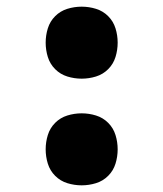

<svg xmlns="http://www.w3.org/2000/svg" viewBox="-20 -548 490 576"><path d="M225 -312Q203 -312 182 -318.5Q161 -325 145.5 -340.5Q130 -356 123.5 -377Q117 -398 117 -420Q117 -442 123.5 -463Q130 -484 145.5 -499.5Q161 -515 182 -521.5Q203 -528 225 -528Q247 -528 268 -521.5Q289 -515 304.5 -499.5Q320 -484 326.5 -463Q333 -442 333 -420Q333 -398 326.5 -377Q320 -356 304.5 -340.5Q289 -325 268 -318.5Q247 -312 225 -312ZM225 8Q203 8 182 1.5Q161 -5 145.5 -20.5Q130 -36 123.5 -57Q117 -78 117 -100Q117 -122 123.5 -143Q130 -164 145.5 -179.5Q161 -195 182 -201.5Q203 -208 225 -208Q247 -208 268 -201.5Q289 -195 304.5 -179.5Q320 -164 326.5 -143Q333 -122 333 -100Q333 -78 326.5 -57Q320 -36 304.5 -20.5Q289 -5 268 1.5Q247 8 225 8Z"/></svg>

Font: Iosevka Etoile Heavy
Style: Regular
Weight: 900
Designer: Belleve Invis
Foundry: Belleve Invis
Version: Version 22.1.2; ttfautohint (v1.8.4)